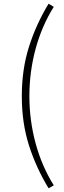

<svg xmlns="http://www.w3.org/2000/svg" viewBox="-20 -827 347 1039"><path d="M243 192Q176 82 137 -39.5Q98 -161 98 -307Q98 -452 137 -574.5Q176 -697 243 -807L271 -790Q206 -686 172.5 -562Q139 -438 139 -307Q139 -176 172.5 -52Q206 72 271 176Z"/></svg>

Font: Noto Sans JP Thin ExtraLight
Style: Regular
Weight: 250
Version: Version 2.004-H2;hotconv 1.0.118;makeotfexe 2.5.65603